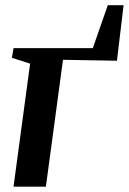

<svg xmlns="http://www.w3.org/2000/svg" viewBox="-20 -704 486 724"><path d="M386.5 -684.5H446L421 -475L217.5 -478.5L153 0H31L93.5 -464L25 -486L31 -522.5H330Z"/></svg>

Font: Merriweather 96pt SemiBold
Style: Italic
Weight: 600
Italic angle: -7.8°
Version: Version 2.101